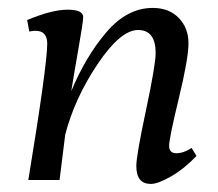

<svg xmlns="http://www.w3.org/2000/svg" viewBox="-20 -450 544 480"><path d="M356.9 9.8Q320.8 9.8 320.8 -35.2Q320.8 -61 345 -174.6Q369.1 -288.1 369.1 -317.4Q369.1 -375 325.2 -375Q281.2 -375 224.1 -290Q167 -205.1 143.1 -113.8L128.9 0H50.8Q97.7 -285.2 98.1 -340.8Q98.1 -373 68.8 -373Q61 -373 53.2 -371.1L47.9 -399.9Q109.9 -425.8 148.9 -425.8Q188 -425.8 188 -407.2Q188 -395.5 175 -321.8Q162.1 -248 158.2 -222.2Q194.3 -309.1 246.1 -369.6Q297.9 -430.2 361.8 -430.2Q402.8 -430.2 427 -405Q451.2 -379.9 451.2 -341.8Q451.2 -303.7 427 -203.9Q402.8 -104 402.8 -85.4Q402.8 -66.9 420.9 -66.9Q439 -66.9 459 -80.1L471.2 -60.1Q440.4 -27.8 407.7 -9Q375 9.8 356.9 9.8Z"/></svg>

Font: Unna-Italic
Style: Italic
Weight: 400
Italic angle: -8°
Designer: Jorge de Buen U.
Foundry: Omnibus-Type
Version: Version 2.006;PS 002.006;hotconv 1.0.70;makeotf.lib2.5.58329